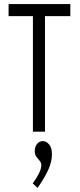

<svg xmlns="http://www.w3.org/2000/svg" viewBox="-20 -644 390 939"><path d="M141 0V-565H22V-624H324V-565H200V0ZM164 275 140 253Q158 229 170 205Q182 181 182 164Q182 152 174 142.5Q166 133 158 122.5Q150 112 150 96Q150 73 161.5 59.5Q173 46 189 46Q206 46 220 62Q234 78 234 111Q234 147 216 186.5Q198 226 164 275Z"/></svg>

Font: Inconsolata ExtraCondensed
Style: Regular
Weight: 400
Width: 2
Monospace: yes
Designer: Raph Levien, Cyreal, Brenton Simpson
Foundry: Raph Levien, Cyreal, Google
Version: Version 3.000; ttfautohint (v1.8.2.53-6de2)